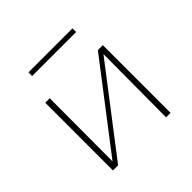

<svg xmlns="http://www.w3.org/2000/svg" viewBox="-146 -684 818 818"><g transform="rotate(-45 263.5 -275.0)"><path d="M410 0 412 -408H437V0ZM90 0V-408H117L116 0ZM104 0V-13L407 -408H424V-395L121 0ZM131 -528V-550H396V-528Z"/></g></svg>

Font: Ysabeau Office Thin
Style: Regular
Weight: 250
Designer: Christian Thalmann (Catharsis Fonts)
Version: Version 2.001;gftools[0.9.30]; featfreeze: tnum,lnum,ss02